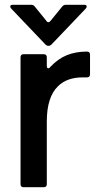

<svg xmlns="http://www.w3.org/2000/svg" viewBox="-20 -784 417 804"><path d="M79 0Q66 0 66 -13V-544Q66 -557 79 -557H163Q176 -557 176 -544V-509Q176 -498 182 -498Q187 -498 191 -504Q223 -538 260 -553Q297 -568 344 -568Q357 -568 357 -555V-473Q357 -460 344 -460H327Q260 -460 223 -423Q176 -378 176 -275V-13Q176 0 163 0ZM170 -598 27 -748Q23 -752 23 -757Q23 -764 34 -764H110Q121 -764 126 -756L174 -697Q177 -691 183 -691Q187 -691 192 -697L240 -756Q246 -764 256 -764H332Q343 -764 343 -757Q343 -752 339 -748L196 -598Q190 -592 183 -592Q176 -592 170 -598Z"/></svg>

Font: Open Sauce Two Medium
Style: Regular
Weight: 500
Designer: Alfredo Marco Pradil
Foundry: Creative Sauce Fz LLC
Version: Version 1.477